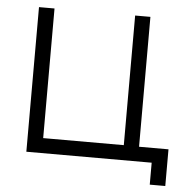

<svg xmlns="http://www.w3.org/2000/svg" viewBox="-49 -610 728 744"><g transform="rotate(5 315.5 -238.0)"><path d="M506.3 -57.3V-562.5H446.9V-58.3H133.3V-562.5H72.9V0H560.4V85.4H620.8V-57.3Z"/></g></svg>

Font: Manrope3 Light
Style: Regular
Weight: 300
Designer: Mikhail Sharanda
Foundry: Mikhail Sharanda
Version: Version 3.000;PS 003.000;hotconv 1.0.88;makeotf.lib2.5.64775